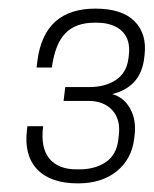

<svg xmlns="http://www.w3.org/2000/svg" viewBox="-20 -805 353 441"><path d="M79.1 -515.1Q72.8 -465.8 93.3 -440.9Q113.8 -416 155.8 -416H162.1Q198.7 -416 223.4 -432.9Q248 -449.7 252 -485.8L252.9 -494.1Q257.3 -530.8 237.8 -552Q218.3 -573.2 183.1 -573.2H126L129.9 -605H185.1Q221.2 -605 245.8 -621.1Q270.5 -637.2 274.9 -669.9L275.9 -678.2Q280.3 -714.4 260 -733.6Q239.7 -752.9 201.2 -752.9H196.8Q153.8 -752.9 130.1 -728.5Q106.4 -704.1 99.1 -649.9H64L65.9 -665Q81.1 -785.2 199.2 -785.2Q260.3 -785.2 289.1 -756.1Q317.9 -727.1 312 -678.2L311 -669.9Q302.7 -605 237.8 -588.9Q264.6 -581.5 279.1 -555.4Q293.5 -529.3 289.1 -494.1L288.1 -485.8Q282.2 -439 247.8 -411.4Q213.4 -383.8 159.2 -383.8Q95.7 -383.8 65.2 -416.3Q34.7 -448.7 42 -506.8L43 -515.1Z"/></svg>

Font: Cooper Hewitt
Style: Light Italic
Weight: 704
Designer: Village Type and Design LLC
Foundry: Cooper Hewitt Smithsonian Design Museum
Version: 1.000